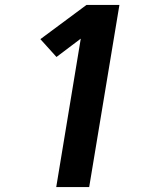

<svg xmlns="http://www.w3.org/2000/svg" viewBox="-20 -755 640 775"><path d="M207 0 306 -599 208 -525 143 -597 329 -735H462L340 0Z"/></svg>

Font: Iosevka Curly XBdEx
Style: Italic
Weight: 800
Width: 7
Italic angle: -9°
Monospace: yes
Designer: Belleve Invis
Foundry: Belleve Invis
Version: Version 11.1.0; ttfautohint (v1.8.3)